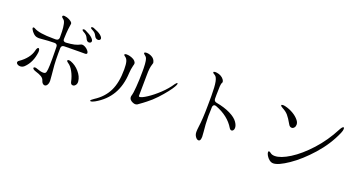

<svg xmlns="http://www.w3.org/2000/svg" viewBox="-46 -1483 4092 2193"><g transform="rotate(20 2000.0 -386.5)"><path d="M514 25Q501 25 489 13.5Q477 2 472 -17Q464 -44 437.5 -60Q411 -76 367 -89Q347 -95 336.5 -103Q326 -111 326 -118Q326 -123 331 -126.5Q336 -130 344 -130Q355 -130 364 -126Q417 -106 449 -106Q468 -106 476.5 -115Q485 -124 489 -162Q493 -200 493 -288Q493 -349 492 -386Q491 -409 491 -435Q491 -470 454 -470Q377 -469 310 -462Q285 -459 269 -459Q262 -459 248 -461Q224 -464 201.5 -484.5Q179 -505 168 -527Q162 -538 162 -544Q162 -554 172 -554Q181 -554 188 -549Q250 -512 426 -512H457Q490 -514 492 -547Q492 -600 491 -622Q489 -673 481 -709.5Q473 -746 459 -756Q434 -773 434 -785Q434 -792 441 -795.5Q448 -799 459 -798Q490 -795 517.5 -781Q545 -767 556 -749Q558 -743 558 -739Q558 -732 555 -718Q547 -669 544 -620L541 -553Q539 -535 548.5 -525.5Q558 -516 576 -517Q639 -521 677 -530Q715 -539 744 -555Q751 -559 761 -559Q779 -559 799.5 -547Q820 -535 834 -518Q848 -501 848 -489Q848 -472 819 -473H751Q661 -471 574 -471Q539 -471 537 -437Q536 -415 536 -372Q536 -287 540 -229.5Q544 -172 551 -110Q556 -65 556 -46Q556 -26 552 -13Q546 6 536 15.5Q526 25 514 25ZM862 -708Q854 -724 842.5 -735.5Q831 -747 801 -762Q788 -768 788 -777Q788 -786 803 -786Q812 -786 821 -782Q882 -759 909.5 -736Q937 -713 937 -695Q937 -685 928.5 -678.5Q920 -672 908 -672Q891 -672 878 -684Q870 -692 862 -708ZM781 -645Q773 -663 761 -676Q749 -689 717 -706Q705 -714 705 -721Q705 -730 720 -730Q729 -730 738 -726Q797 -699 823.5 -675Q850 -651 850 -633Q850 -622 842 -615.5Q834 -609 822 -609Q804 -609 793 -624Q787 -631 781 -645ZM176 -84Q157 -84 143 -93.5Q129 -103 129 -115Q129 -129 145 -139Q198 -175 232.5 -219.5Q267 -264 278 -311Q282 -331 289 -341.5Q296 -352 303 -352Q311 -352 315.5 -340Q320 -328 319 -309Q305 -181 227 -105Q205 -84 176 -84ZM680 -307Q661 -319 661 -329Q661 -340 679 -340Q689 -340 701 -336Q762 -314 808 -260.5Q854 -207 860 -150Q863 -122 849 -103.5Q835 -85 816 -85Q792 -85 785 -117Q772 -181 742.5 -234Q713 -287 680 -307Z M1485 -189Q1485 -202 1490 -213Q1497 -232 1504 -318.5Q1511 -405 1511 -503V-544Q1510 -603 1504.5 -632.5Q1499 -662 1491.5 -672.5Q1484 -683 1469 -694Q1456 -704 1456 -711Q1456 -717 1464 -720Q1472 -723 1484 -723Q1517 -723 1549.5 -704.5Q1582 -686 1591 -650Q1593 -640 1593 -639Q1593 -633 1586.5 -615.5Q1580 -598 1575.5 -565.5Q1571 -533 1571 -471Q1571 -374 1569 -296Q1568 -267 1568 -231Q1568 -222 1579 -222Q1604 -222 1666 -262.5Q1728 -303 1795.5 -366.5Q1863 -430 1906 -496Q1922 -518 1931 -518Q1937 -518 1934.5 -505.5Q1932 -493 1919 -471Q1906 -447 1869 -399Q1832 -351 1781 -296.5Q1730 -242 1676 -201L1637 -171Q1595 -139 1583.5 -132.5Q1572 -126 1555 -127Q1544 -128 1527 -135Q1510 -142 1497.5 -155.5Q1485 -169 1485 -189ZM1072 16Q1063 16 1063 11Q1063 1 1099 -23Q1206 -91 1256.5 -193.5Q1307 -296 1307 -457Q1307 -519 1298 -551Q1289 -583 1269 -596Q1250 -608 1250 -617Q1250 -622 1257.5 -625Q1265 -628 1277 -628Q1303 -628 1333 -617.5Q1363 -607 1380 -589Q1394 -574 1394 -560Q1394 -549 1388 -531Q1376 -483 1374 -439Q1367 -285 1303.5 -177Q1240 -69 1120 -1Q1089 16 1072 16Z M2380 14Q2361 14 2343 -10.5Q2325 -35 2325 -69Q2325 -95 2330 -133Q2344 -231 2345 -391L2346 -511Q2346 -628 2335 -683Q2324 -739 2299 -752Q2287 -758 2280.5 -764Q2274 -770 2274 -775Q2274 -785 2296 -785Q2307 -785 2313 -784Q2344 -780 2366.5 -766.5Q2389 -753 2401 -736Q2413 -719 2413 -706Q2413 -701 2410 -696Q2401 -683 2399 -651Q2397 -619 2396 -546V-499Q2396 -466 2429 -460Q2529 -442 2600 -407Q2671 -372 2700 -329Q2725 -293 2725 -262Q2725 -244 2716.5 -232.5Q2708 -221 2696 -221Q2681 -221 2669 -240Q2596 -363 2436 -423Q2428 -426 2421 -426Q2410 -426 2403 -417.5Q2396 -409 2395 -394L2394 -350L2392 -283Q2393 -181 2403 -97Q2407 -47 2407 -37Q2407 -22 2404 -11Q2398 14 2380 14Z M3159 -661Q3132 -675 3132 -686Q3132 -695 3152 -695Q3165 -695 3181 -691Q3234 -678 3279 -651.5Q3324 -625 3352 -590Q3373 -565 3373 -537Q3373 -515 3360.5 -500Q3348 -485 3331 -485Q3307 -485 3292 -513Q3256 -577 3229 -608Q3202 -639 3159 -661ZM3173 -131Q3173 -144 3182 -144Q3191 -144 3206 -132Q3225 -116 3259 -116Q3331 -116 3439.5 -184Q3548 -252 3659.5 -374.5Q3771 -497 3851 -652Q3873 -693 3887 -693Q3896 -693 3896 -676Q3896 -655 3882 -623Q3814 -466 3693 -330Q3572 -194 3452 -112.5Q3332 -31 3272 -31Q3246 -31 3223.5 -49Q3201 -67 3187 -91Q3173 -115 3173 -131Z"/></g></svg>

Font: Hina Mincho
Style: Regular
Weight: 400
Designer: satsuyako
Foundry: satsuyako
Version: Version 1.100